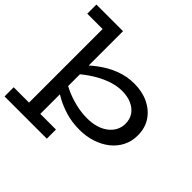

<svg xmlns="http://www.w3.org/2000/svg" viewBox="-215 -902 1336 1336"><g transform="rotate(45 453.0 -234.0)"><path d="M538 14Q464 14 402.5 -4.5Q341 -23 292.5 -50Q244 -77 207 -102V-180Q246 -154 296.5 -131Q347 -108 404 -94Q461 -80 519 -80Q566 -80 605.5 -91.5Q645 -103 674 -125Q703 -147 719 -177Q735 -207 735 -242Q735 -287 713 -319.5Q691 -352 650.5 -370Q610 -388 555 -388Q500 -388 439.5 -365Q379 -342 319 -301Q259 -260 205 -205V-287Q255 -342 314.5 -387Q374 -432 441 -458Q508 -484 581 -484Q659 -484 720 -455Q781 -426 817 -373Q853 -320 853 -245Q853 -187 828.5 -139Q804 -91 760.5 -57Q717 -23 660 -4.5Q603 14 538 14ZM5 218V128H421V218ZM156 209V-596H5V-686H267V209Z"/></g></svg>

Font: BioRhyme SemiExpanded Medium
Style: Regular
Weight: 500
Width: 6
Designer: Aoife Mooney
Foundry: Aoife Mooney Type
Version: Version 1.600;gftools[0.9.33]